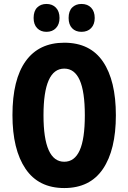

<svg xmlns="http://www.w3.org/2000/svg" viewBox="-20 -941 649 971"><path d="M566 -358Q566 -183 500.5 -86.5Q435 10 305 10Q175 10 109 -87.5Q43 -185 43 -359Q43 -539 110 -632Q177 -725 305 -725Q436 -725 501 -629Q566 -533 566 -358ZM200 -358Q200 -123 305 -123Q357 -123 383 -180.5Q409 -238 409 -358Q409 -478 383 -536Q357 -594 305 -594Q200 -594 200 -358ZM150 -850Q150 -885 168 -903Q186 -921 215 -921Q245 -921 263 -902Q281 -883 281 -850Q281 -818 263 -799Q245 -780 215 -780Q186 -780 168 -798.5Q150 -817 150 -850ZM327 -850Q327 -885 345 -903Q363 -921 392 -921Q423 -921 441 -902Q459 -883 459 -850Q459 -818 441 -799Q423 -780 392 -780Q362 -780 344.5 -798.5Q327 -817 327 -850Z"/></svg>

Font: Noto Sans Sinhala ExtraCondensed ExtraBold
Style: Regular
Weight: 800
Width: 2
Designer: Jelle Bosma - Monotype Design Team
Foundry: Monotype Imaging Inc.
Version: Version 2.006; ttfautohint (v1.8.4.7-5d5b)